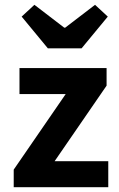

<svg xmlns="http://www.w3.org/2000/svg" viewBox="-20 -778 495 798"><path d="M179 -577 70 -709 123 -758 247 -663H251L375 -758L428 -709L319 -577ZM37 0V-73L253 -387H61V-495H423V-422L207 -108H430V0Z"/></svg>

Font: Assistant
Style: Bold
Weight: 700
Designer: Hebrew By Ben Nathan, Latin by Paul Hunt
Version: Version 2.001;PS 002.001;hotconv 1.0.88;makeotf.lib2.5.64775